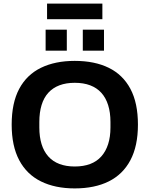

<svg xmlns="http://www.w3.org/2000/svg" viewBox="-20 -1037 833 1069"><path d="M396 12Q287 12 208 -27Q129 -66 87 -145Q45 -224 45 -343Q45 -464 87 -542.5Q129 -621 208 -659.5Q287 -698 396 -698Q507 -698 585.5 -659.5Q664 -621 706 -542.5Q748 -464 748 -343Q748 -224 706 -145Q664 -66 585.5 -27Q507 12 396 12ZM396 -110Q445 -110 482 -124Q519 -138 544 -166Q569 -194 582 -234.5Q595 -275 595 -327V-358Q595 -411 582 -452Q569 -493 544 -520.5Q519 -548 482 -562Q445 -576 396 -576Q348 -576 311 -562Q274 -548 249 -520.5Q224 -493 211.5 -452Q199 -411 199 -358V-327Q199 -275 211.5 -234.5Q224 -194 249 -166Q274 -138 311 -124Q348 -110 396 -110ZM234 -755V-872H352V-755ZM441 -755V-872H559V-755ZM242 -930V-1017H550V-930Z"/></svg>

Font: Archivo SemiBold
Style: Bold
Weight: 700
Version: Version 2.001